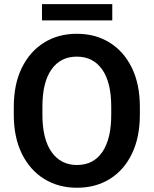

<svg xmlns="http://www.w3.org/2000/svg" viewBox="-20 -881 729 911"><path d="M643.6 -373.5V-336.9Q643.6 -229.5 606 -151.6Q568.4 -73.7 501.2 -32Q434.1 9.8 345.2 9.8Q257.3 9.8 189.7 -32Q122.1 -73.7 83.7 -151.6Q45.4 -229.5 45.4 -336.9V-373.5Q45.4 -481.4 83.5 -559.1Q121.6 -636.7 189 -678.7Q256.3 -720.7 344.2 -720.7Q433.1 -720.7 500.5 -678.7Q567.9 -636.7 605.7 -559.1Q643.6 -481.4 643.6 -373.5ZM507.8 -336.9V-374.5Q507.8 -490.2 464.8 -551.3Q421.9 -612.3 344.2 -612.3Q267.1 -612.3 224.1 -551.3Q181.2 -490.2 181.2 -374.5V-336.9Q181.2 -221.7 224.6 -159.9Q268.1 -98.1 345.2 -98.1Q423.3 -98.1 465.6 -159.9Q507.8 -221.7 507.8 -336.9ZM512.7 -861.3V-784.2H179.2V-861.3Z"/></svg>

Font: Vazirmatn RD FD SemiBold
Style: Regular
Weight: 600
Designer: Saber Rastikerdar
Foundry: Saber Rastikerdar
Version: Version 33.003